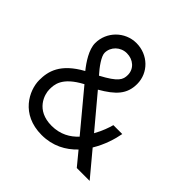

<svg xmlns="http://www.w3.org/2000/svg" viewBox="-176 -829 991 991"><g transform="rotate(45 320.0 -333.0)"><path d="M495 -133C528 -187 546 -246 554 -290H489C483 -267 470 -229 448 -190L303 -363C386 -411 426 -453 426 -527C426 -609 359 -674 274 -674C191 -674 123 -606 123 -523C123 -476 160 -421 189 -385C71 -320 54 -248 54 -184C54 -110 111 8 263 8C344 8 405 -26 451 -74L512 0H606L495 -133ZM276 -602C323 -602 359 -570 359 -526C359 -491 348 -467 256 -418C226 -451 193 -497 193 -522C193 -566 230 -602 276 -602ZM266 -62C150 -62 125 -152 125 -186C125 -221 125 -276 234 -334L408 -125C375 -89 329 -62 266 -62Z"/></g></svg>

Font: Maven Pro
Style: Regular
Weight: 400
Designer: Joe Prince
Foundry: Joe Prince
Version: Version 1.003